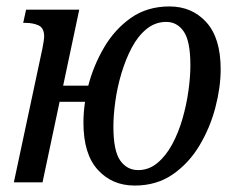

<svg xmlns="http://www.w3.org/2000/svg" viewBox="-20 -566 739 596"><path d="M23 0 112 -417Q114 -428 115.5 -437.5Q117 -447 117 -453Q117 -479 100 -487Q83 -495 59 -495H52L61 -536H226L176 -300H254Q270 -362 303 -418.5Q336 -475 386.5 -510.5Q437 -546 506 -546Q576 -546 620.5 -497Q665 -448 665 -351Q665 -295 648.5 -232Q632 -169 599 -114Q566 -59 516 -24.5Q466 10 398 10Q328 10 283.5 -39Q239 -88 239 -185Q239 -217 244 -250H165L112 0ZM409 -38Q442 -38 468.5 -60Q495 -82 514.5 -118Q534 -154 546.5 -197.5Q559 -241 565 -284.5Q571 -328 571 -363Q571 -438 550.5 -468Q530 -498 496 -498Q462 -498 435 -476Q408 -454 389 -418Q370 -382 357 -338.5Q344 -295 338 -251.5Q332 -208 332 -173Q332 -98 353 -68Q374 -38 409 -38Z"/></svg>

Font: Noto Serif Condensed
Style: Italic
Weight: 400
Width: 3
Italic angle: -12°
Designer: Monotype Design Team
Foundry: Monotype Imaging Inc.
Version: Version 2.014; ttfautohint (v1.8.4.7-5d5b)